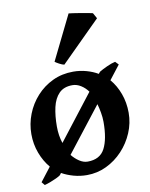

<svg xmlns="http://www.w3.org/2000/svg" viewBox="-86 -801 696 890"><g transform="rotate(-10 262.5 -356.0)"><path d="M52.2 25.9 39.6 10.7 89.8 -54.2Q63.5 -85 47.6 -127.2Q31.7 -169.4 31.7 -216.8Q31.7 -265.1 49.3 -310.3Q66.9 -355.5 99.4 -391.4Q131.8 -427.2 175.8 -448Q219.7 -468.8 272.5 -468.8Q304.7 -468.8 334.5 -460.4Q364.3 -452.1 388.2 -438L395.5 -446.8Q408.7 -455.1 432.1 -465.8Q455.6 -476.6 472.2 -480L486.8 -464.8L436 -399.4Q462.4 -368.7 477.8 -326.7Q493.2 -284.7 493.2 -236.8Q493.2 -188 474.1 -143.1Q455.1 -98.1 421.9 -62.5Q388.7 -26.9 345.2 -6.1Q301.8 14.6 253.4 14.6Q220.7 14.6 190.4 6.1Q160.2 -2.4 135.7 -16.1L128.9 -6.8Q123 -2 108.4 4.9Q93.8 11.7 78.1 17.6Q62.5 23.4 52.2 25.9ZM166.5 -151.9 331.1 -364.3Q317.4 -383.3 298.1 -395.5Q278.8 -407.7 258.3 -407.7Q217.8 -407.7 195.1 -384.5Q172.4 -361.3 163.3 -321.3Q154.3 -281.2 154.3 -231Q154.3 -188.5 166.5 -151.9ZM267.1 -46.4Q325.2 -46.4 348.1 -90.3Q371.1 -134.3 371.1 -214.8Q371.1 -236.3 366.9 -259.5Q362.8 -282.7 357.4 -300.8L193.8 -90.8Q209 -71.8 228.3 -59.1Q247.6 -46.4 267.1 -46.4ZM238.3 -507.8Q229.5 -509.3 215.3 -516.8Q201.2 -524.4 195.8 -528.8L298.8 -738.3Q304.7 -737.8 320.3 -735.6Q335.9 -733.4 354.7 -730.2Q373.5 -727.1 389.2 -724.1Q404.8 -721.2 410.2 -719.7L424.8 -693.4Z"/></g></svg>

Font: David Libre
Style: Bold
Weight: 700
Designer: Ismar David, J. Victor Gaultney, Annie Olsen and Meir Sadan
Foundry: Monotype Imaging Inc. & SIL International
Version: Version 1.100; ttfautohint (v1.8.4.7-5d5b)